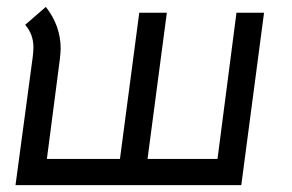

<svg xmlns="http://www.w3.org/2000/svg" viewBox="-20 -537 847 557"><path d="M75 -372Q77 -390 77 -399Q77 -438 53 -465L113 -517Q156 -462 156 -396Q156 -388 154 -368L116 -76H328L384 -500H464L408 -76H611L666 -500H746L680 0H25Z"/></svg>

Font: Bellota
Style: Bold Italic
Weight: 700
Italic angle: -7.5°
Designer: Kemie Guaida
Foundry: Kemie Guaida
Version: Version 4.001